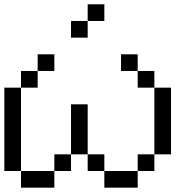

<svg xmlns="http://www.w3.org/2000/svg" viewBox="-20 -866 886 886"><path d="M384.6 -769.2V-692.3H307.7V-769.2ZM384.6 -846.2H461.5V-769.2H384.6ZM538.5 -615.4H615.4V-538.5H538.5ZM615.4 -538.5H692.3V-461.5H615.4ZM692.3 -153.8V-461.5H769.2V-153.8ZM615.4 -76.9V-153.8H692.3V-76.9ZM461.5 -76.9H615.4V0H461.5ZM384.6 -153.8H461.5V-76.9H384.6ZM307.7 -153.8V-384.6H384.6V-153.8ZM230.8 -76.9V-153.8H307.7V-76.9ZM76.9 -76.9H230.8V0H76.9ZM76.9 -461.5V-76.9H0V-461.5ZM153.8 -538.5V-461.5H76.9V-538.5ZM153.8 -615.4H230.8V-538.5H153.8Z"/></svg>

Font: Mintsoda - Lime Green 13x16
Style: Regular
Weight: 400
Designer: Mintsoda-15
Version: Version 1.0